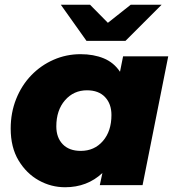

<svg xmlns="http://www.w3.org/2000/svg" viewBox="-20 -779 735 808"><path d="M254 9Q195 9 143 -20Q91 -49 58 -104Q25 -159 25 -238Q25 -305 48 -362.5Q71 -420 111.5 -462Q152 -504 205.5 -527.5Q259 -551 319 -551Q374 -551 416.5 -533.5Q459 -516 485 -477L498 -542H688L580 0H400L411 -51Q347 9 254 9ZM320 -144Q377 -144 413 -185.5Q449 -227 449 -295Q449 -342 422 -370.5Q395 -399 346 -399Q290 -399 253.5 -357Q217 -315 217 -247Q217 -200 244 -172Q271 -144 320 -144ZM344 -607 236 -759H359L434 -683L530 -759H660L508 -607Z"/></svg>

Font: Montserrat ExtraBold
Style: Italic
Weight: 800
Italic angle: -11.3°
Designer: Julieta Ulanovsky
Foundry: Julieta Ulanovsky
Version: Version 9.000; ttfautohint (v1.8.4.7-5d5b)